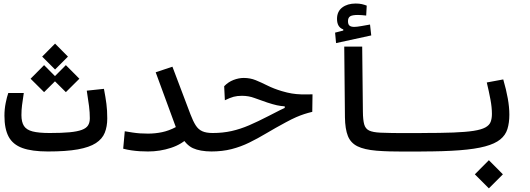

<svg xmlns="http://www.w3.org/2000/svg" viewBox="-20 -846 2970 1076"><path d="M248.5 2.9Q158.7 2.9 105.2 -16.6Q51.8 -36.1 28.3 -80.1Q4.9 -124 4.9 -197.3Q4.9 -234.9 12 -269.5Q19 -304.2 26.4 -324.7H113.3Q106.9 -281.7 103.5 -256.3Q100.1 -231 100.1 -200.7Q100.1 -162.1 114.3 -140.1Q128.4 -118.2 162.8 -109.4Q197.3 -100.6 258.3 -100.6Q326.2 -100.6 369.9 -104.7Q413.6 -108.9 438.5 -118.2Q463.4 -127.4 473.4 -143.3Q483.4 -159.2 483.4 -183.1Q483.4 -215.8 479 -251Q474.6 -286.1 466.3 -337.9L562.5 -348.1Q571.8 -299.3 576.4 -263.7Q581.1 -228 581.1 -182.1Q581.1 -136.7 567.1 -102.1Q553.2 -67.4 517.1 -43.9Q481 -20.5 416 -8.8Q351.1 2.9 248.5 2.9ZM288.6 -456.5 216.3 -528.8 288.6 -601.6 360.8 -528.8ZM349.1 -329.6 273.4 -404.8 349.1 -481 424.8 -404.8ZM227.1 -329.6 151.4 -404.8 227.1 -481 302.7 -404.8Z M809.6 2.9Q786.6 2.9 763.2 1.5Q739.7 0 716.3 -3.4Q692.9 -6.8 670.4 -12.7L679.2 -110.4Q702.1 -106.4 722.9 -103.3Q743.7 -100.1 764.9 -98.6Q786.1 -97.2 809.6 -97.2Q849.1 -97.2 887.9 -105.2Q926.8 -113.3 965.3 -133.8L852.5 -440.9L946.3 -472.2L1047.4 -205.1Q1062 -166.5 1076.7 -143.6Q1091.3 -120.6 1113.5 -110.6Q1135.7 -100.6 1171.9 -100.6Q1190.4 -100.6 1199.5 -92.8Q1208.5 -85 1208.5 -55.2Q1208.5 -21 1196 -9Q1183.6 2.9 1166 2.9Q1100.6 2.4 1061.3 -15.6Q1022 -33.7 992.7 -87.4L1039.1 -79.1Q1001 -38.1 938.7 -17.6Q876.5 2.9 809.6 2.9Z M1162.1 2.9Q1150.4 2.9 1144 -9.3Q1137.7 -21.5 1137.7 -51.3Q1137.7 -74.7 1146.5 -87.6Q1155.3 -100.6 1171.9 -100.6Q1228.5 -100.6 1277.6 -111.6Q1326.7 -122.6 1376.5 -144Q1426.3 -165.5 1484.9 -195.8Q1524.4 -216.3 1549.8 -229Q1575.2 -241.7 1599.4 -251Q1623.5 -260.3 1658.7 -270.5L1660.2 -237.8L1575.7 -231.9V-250Q1552.7 -251.5 1531.7 -256.1Q1510.7 -260.7 1477.5 -271.5Q1438 -284.7 1405.8 -296.9Q1373.5 -309.1 1335.9 -309.1Q1309.1 -309.1 1289.3 -303.7Q1269.5 -298.3 1240.2 -284.2L1236.3 -362.8Q1259.3 -386.7 1288.6 -397.9Q1317.9 -409.2 1346.2 -409.2Q1382.3 -409.2 1413.3 -396.5Q1444.3 -383.8 1479 -366.5Q1513.7 -349.1 1559.1 -335.4Q1590.3 -326.2 1615.7 -322Q1641.1 -317.9 1668.2 -317.1Q1695.3 -316.4 1731.4 -317.4L1730 -219.2Q1705.6 -213.4 1684.6 -206.5Q1663.6 -199.7 1639.4 -189.2Q1615.2 -178.7 1581.1 -160.2Q1522 -128.4 1472.9 -99.1Q1423.8 -69.8 1377 -46.9Q1330.1 -23.9 1278.3 -10.5Q1226.6 2.9 1162.1 2.9Z M2337.9 3.4Q2287.6 3.4 2244.9 3.4Q2202.1 3.4 2164.3 2.4Q2126.5 1.5 2089.8 -1.5Q2021.5 -7.3 1983.4 -26.1Q1945.3 -44.9 1929.7 -83.7Q1914.1 -122.6 1913.1 -188.5L1909.2 -585H2009.8L2013.7 -220.2Q2014.2 -173.8 2021 -149.2Q2027.8 -124.5 2048.6 -114.5Q2069.3 -104.5 2111.8 -102.5Q2144.5 -101.1 2178.5 -100.6Q2212.4 -100.1 2252.7 -100.1Q2293 -100.1 2343.8 -100.1Q2358.9 -100.1 2364.7 -89.1Q2370.6 -78.1 2370.6 -58.6Q2370.6 -29.8 2362.1 -13.2Q2353.5 3.4 2337.9 3.4ZM1863.3 -604.5 1857.9 -663.1 1938 -683.6 1933.1 -651.9 1903.8 -669.4V-681.2Q1868.7 -693.4 1868.7 -740.2Q1868.7 -781.7 1897.9 -804Q1927.2 -826.2 1973.1 -826.2Q1993.7 -826.2 2008.3 -822.8Q2022.9 -819.3 2035.2 -814.5L2032.2 -758.8Q2021 -760.3 2007.8 -761.2Q1994.6 -762.2 1986.3 -762.2Q1954.1 -762.2 1942.1 -754.4Q1930.2 -746.6 1930.2 -727.5Q1930.2 -709 1939 -702.1Q1947.8 -695.3 1965.3 -695.3Q1979.5 -695.3 2005.6 -700Q2031.7 -704.6 2053.7 -708.5L2060.5 -647.5Z M2337.9 2.9Q2328.6 2.9 2325.2 -11.5Q2321.8 -25.9 2321.8 -52.7Q2321.8 -78.6 2328.6 -89.6Q2335.4 -100.6 2343.8 -100.6Q2449.7 -100.6 2520.5 -103.3Q2591.3 -106 2634.5 -112.8Q2677.7 -119.6 2700 -131.8Q2722.2 -144 2729.5 -162.6Q2736.8 -181.2 2736.8 -208Q2736.8 -244.1 2728.5 -288.6Q2720.2 -333 2708 -383.8L2800.3 -400.9Q2816.9 -343.8 2825.7 -294.7Q2834.5 -245.6 2834.5 -203.6Q2834.5 -157.7 2823.7 -123Q2813 -88.4 2783.4 -64.5Q2753.9 -40.5 2698.7 -25.6Q2643.6 -10.7 2555.2 -3.9Q2466.8 2.9 2337.9 2.9ZM2719.7 209.5 2641.1 130.9 2719.7 51.8 2798.3 130.9Z"/></svg>

Font: Cascadia Mono
Style: Regular
Weight: 400
Monospace: yes
Designer: Aaron Bell
Foundry: Saja Typeworks
Version: Version 2404.023